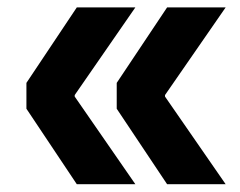

<svg xmlns="http://www.w3.org/2000/svg" viewBox="-20 -540 630 505"><path d="M176.5 -290V-286L336 -55.5H182L49.5 -254V-322L182 -520.5H336ZM414 -290V-286L573.5 -55.5H419.5L287 -254V-322L419.5 -520.5H573.5Z"/></svg>

Font: Hepta Slab ExtraLight
Style: Bold
Weight: 700
Version: Version 1.102